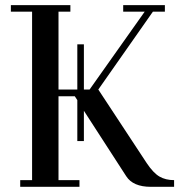

<svg xmlns="http://www.w3.org/2000/svg" viewBox="-20 -722 713 742"><path d="M22 -676.8V-702.1H252V-676.8H206.1V-376H278.8V-550.8H304.2V-376H326.2L539.1 -676.8H456.1V-702.1H617.2V-676.8H570.8L359.9 -376L546.9 -91.8Q572.8 -53.2 596.4 -39.6Q620.1 -25.9 652.8 -25.9V0H563Q494.1 0 467.8 -41L304.2 -293.9V-176.8H278.8V-335L269 -350.1H206.1V-25.9H287.1V0H58.1V-25.9H104V-676.8Z"/></svg>

Font: Dehuti Alt
Style: Bold
Weight: 700
Version: Version 1.2